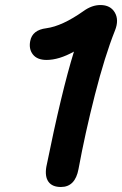

<svg xmlns="http://www.w3.org/2000/svg" viewBox="-20 -768 485 763"><path d="M292 -96.2Q278.8 -24.9 222.2 -24.9Q187.5 -24.9 172.6 -45.7Q157.7 -66.4 164.1 -105Q224.6 -403.8 273.9 -563Q214.4 -529.8 165 -529.8Q127.9 -529.8 110.8 -551.5Q93.8 -573.2 100.1 -605Q108.4 -648.9 164.1 -655.8Q227.1 -664.1 312 -724.1Q345.2 -748 378.9 -748Q418.9 -748 436.3 -718.3Q453.6 -688.5 437 -647Q396.5 -545.4 357.2 -391.4Q317.9 -237.3 292 -96.2Z"/></svg>

Font: Shantell Sans Bouncy
Style: Italic
Weight: 600
Italic angle: -11.31°
Designer: Stephen Nixon, Anya Danilova, Shantell Martin
Foundry: Arrow Type
Version: Version 1.006;[9816181b4]